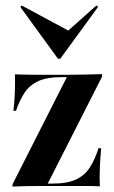

<svg xmlns="http://www.w3.org/2000/svg" viewBox="-20 -693 425 713"><path d="M26.6 0V-8.9L228.2 -406.5H207.3Q154 -406.5 121.8 -391.5Q89.5 -376.6 71 -348.4Q52.4 -320.2 39.5 -281.5H29.8Q33.9 -316.1 35.1 -350.4Q36.3 -384.7 35.5 -416.9Q57.3 -416.1 79.8 -415.7Q102.4 -415.3 124.2 -415.3H207.3H229Q261.3 -415.3 294.8 -416.1Q328.2 -416.9 358.9 -417.7V-408.1L157.3 -11.3H176.6Q230.6 -11.3 263.3 -27Q296 -42.7 314.5 -72.6Q333.1 -102.4 346 -142.7H355.6Q352.4 -106.5 350.8 -70.2Q349.2 -33.9 350.8 -0.8Q329 -2.4 306.5 -2.4Q283.9 -2.4 262.1 -2.4H176.6H156.5Q122.6 -2.4 89.5 -2Q56.5 -1.6 26.6 0ZM337.9 -672.6 344.4 -667.7 204 -475H195.2L55.6 -666.9L60.5 -672.6L252.4 -569.4L217.7 -565.3Z"/></svg>

Font: Playfair 144pt SemiCondensed ExtraBold
Style: Regular
Weight: 800
Width: 4
Designer: Claus Eggers Sørensen
Foundry: Claus Eggers Sørensen
Version: Version 2.203